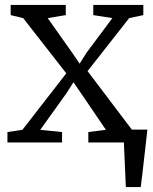

<svg xmlns="http://www.w3.org/2000/svg" viewBox="-20 -575 618 775"><path d="M488 180Q487 157.5 486 135Q485 112.5 484 90Q483 67.5 482 45Q481 22.5 480 0L430 -52H575Q572.5 -29 569.8 -5.8Q567 17.5 564.5 40.8Q562 64 559.2 87.2Q556.5 110.5 553.8 133.8Q551 157 548 180ZM70.5 -51 247.5 -279 73.5 -502 23 -514V-555H245.5V-514L172.5 -502L271.5 -362L301.5 -318L328.5 -361L433.5 -502L356.5 -514V-555H558.5V-514L501.5 -502L333.5 -288L513.5 -50L568.5 -42V0H336.5V-42L407.5 -51L307.5 -198L276.5 -243L248.5 -199L142.5 -51L230.5 -42V0H10V-42Z"/></svg>

Font: Merriweather Light
Style: Regular
Weight: 300
Designer: Eben Sorkin
Foundry: Eben Sorkin
Version: Version 2.100